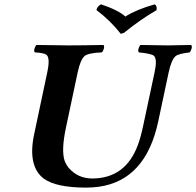

<svg xmlns="http://www.w3.org/2000/svg" viewBox="-20 -854 903 884"><path d="M337.9 -522 284.2 -269Q260.7 -159.7 278.3 -111.8Q285.2 -94.7 295.4 -82Q337.9 -32.7 403.8 -32.2Q557.1 -32.2 614.3 -185.1Q628.4 -222.7 639.6 -276.9L691.9 -522Q705.1 -583.5 688 -597.7Q674.8 -607.4 619.1 -612.8Q612.3 -621.1 622.1 -640.6Q624.5 -645 626.5 -647Q726.6 -645 752.9 -645Q764.6 -645 860.4 -647Q867.2 -638.7 857.9 -619.6Q855.5 -615.2 853.5 -612.8Q802.7 -606.9 788.6 -595.7Q769 -578.6 756.8 -522L708.5 -294.9Q650.9 -24.4 434.6 5.9Q405.3 9.8 374 9.8Q236.8 9.3 180.7 -32.2Q106.4 -89.8 137.2 -235.8L197.8 -522Q211.9 -587.9 193.4 -602.1Q180.7 -610.8 140.1 -612.8Q133.3 -621.1 143.1 -640.6Q145.5 -645 147.5 -647Q247.6 -645 293 -645Q358.9 -645 456.5 -647Q463.4 -638.7 454.1 -619.6Q451.7 -615.2 449.2 -612.8Q387.2 -610.4 369.6 -596.2Q350.1 -579.1 337.9 -522ZM423.8 -808.1Q428.7 -826.2 445.3 -834Q525.4 -807.1 557.1 -777.8Q608.9 -810.5 692.4 -834Q704.1 -827.1 700.7 -807.1Q627.4 -765.1 551.3 -703.1L536.1 -698.2Q487.8 -759.8 423.8 -808.1Z"/></svg>

Font: Linux Libertine Slanted O
Style: Bold Slanted
Weight: 700
Designer: Philipp H. Poll
Foundry: Philipp H. Poll
Version: Version 5.0.0